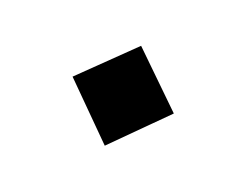

<svg xmlns="http://www.w3.org/2000/svg" viewBox="-51 -516 501 392"><g transform="rotate(20 200.0 -320.5)"><path d="M200 -212 90 -322 200 -429 310 -322Z"/></g></svg>

Font: FiraGO
Style: Bold
Weight: 700
Designer: bBox Type
Foundry: bBox Type GmbH
Version: Version 1.001;PS 001.001;hotconv 1.0.88;makeotf.lib2.5.64775